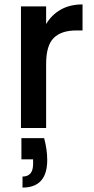

<svg xmlns="http://www.w3.org/2000/svg" viewBox="-20 -580 424 870"><path d="M189 -471Q214 -513 255.5 -536.5Q297 -560 354 -560V-442H325Q258 -442 223.5 -408Q189 -374 189 -290V0H75V-551H189ZM180 46Q194 98 194 145Q194 270 82 270V220Q130 220 130 163V142H77V46Z"/></svg>

Font: Poppins-Tabular Medium
Style: Regular
Weight: 500
Designer: Ninad Kale (Devanagari), Jonny Pinhorn (Latin)
Foundry: Indian Type Foundry
Version: Version 4.004